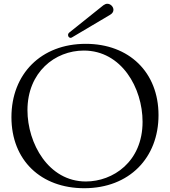

<svg xmlns="http://www.w3.org/2000/svg" viewBox="-20 -970 889 1004"><path d="M420.5 14.2C656.2 14.2 808.9 -144.9 808.9 -367.9C808.9 -592.3 654.8 -740.8 428.3 -740.8C194.6 -740.8 39.8 -583.1 39.8 -357.2C39.8 -131.4 194.6 14.2 420.5 14.2ZM123.6 -393.8C123.6 -592.3 267.4 -705.6 418.3 -705.6C615.4 -705.6 725.5 -510.3 725.5 -333.1C725.5 -123.6 570.3 -21 429 -21C233 -21 123.6 -220.9 123.6 -393.8ZM335.9 -786.6C335.9 -778.8 341.6 -772 349.4 -772C351.9 -772 354.8 -773.4 357.2 -774.9L556.1 -892.8C568.2 -899.9 573.2 -909.4 573.2 -918.7C573.2 -934.7 558.2 -950.3 541.2 -950.3C534.1 -950.3 527.7 -947.4 520.6 -942.5L343 -800.4C337.7 -796.2 335.6 -791.2 335.9 -786.6Z"/></svg>

Font: Margiela Serif
Style: Regular
Weight: 400
Designer: Andreas Faust, Stefan Endress
Version: Version 1.002;FEAKit 1.0